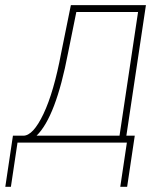

<svg xmlns="http://www.w3.org/2000/svg" viewBox="-58 -548 623 738"><path d="M203.6 -344.7Q156.7 -98.6 82.5 -26.4H401.4L472.7 -502H235.4ZM31.7 -26.4Q69.3 -26.4 109.1 -110.1Q148.9 -193.8 177.2 -344.7L214.4 -528.3H502.9L427.7 -26.4H460L430.7 169.9H404.3L429.7 0H9.3L-16.1 169.9H-37.6L-8.3 -26.4Z"/></svg>

Font: Roboto-ThinItalic
Style: Italic
Weight: 250
Italic angle: -12°
Designer: Google
Version: Version 1.100141; 2013; ttfautohint (v0.94.14-c901) -l 8 -r 